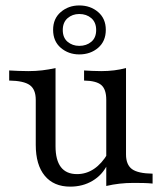

<svg xmlns="http://www.w3.org/2000/svg" viewBox="-20 -674 603 705"><path d="M237.9 11.3Q177.4 11.3 144.4 -28.6Q111.3 -68.5 111.3 -141.9V-307.3Q111.3 -346 89.1 -361.7Q66.9 -377.4 13.7 -378.2V-415.3Q28.2 -414.5 46.4 -413.7Q64.5 -412.9 83.9 -412.9Q110.5 -412.9 134.7 -415.7Q158.9 -418.5 183.9 -424.2V-137.1Q183.9 -86.3 203.6 -60.5Q223.4 -34.7 262.9 -34.7Q296.8 -34.7 325.4 -54Q354 -73.4 375.8 -110.5L374.2 -69.4Q355.6 -31.5 319.8 -10.1Q283.9 11.3 237.9 11.3ZM370.2 8.9V-307.3Q370.2 -346 352 -361.7Q333.9 -377.4 288.7 -378.2V-415.3Q302.4 -414.5 318.5 -413.7Q334.7 -412.9 351.6 -412.9Q376.6 -412.9 399.2 -415.7Q421.8 -418.5 442.7 -424.2V-107.3Q442.7 -69.4 464.5 -53.2Q486.3 -37.1 540.3 -36.3V0Q525 -1.6 506.9 -2Q488.7 -2.4 471 -2.4Q443.5 -2.4 419 0.4Q394.4 3.2 370.2 8.9ZM271 -474.2Q231.5 -474.2 203.2 -498.4Q175 -522.6 175 -564.5Q175 -605.6 203.2 -629.8Q231.5 -654 271 -654Q312.1 -654 340.3 -629.8Q368.5 -605.6 368.5 -564.5Q368.5 -522.6 340.3 -498.4Q312.1 -474.2 271 -474.2ZM271 -505.6Q297.6 -505.6 315.3 -520.6Q333.1 -535.5 333.1 -563.7Q333.1 -591.9 315.3 -607.3Q297.6 -622.6 271 -622.6Q246 -622.6 228.2 -607.3Q210.5 -591.9 210.5 -563.7Q210.5 -535.5 228.2 -520.6Q246 -505.6 271 -505.6Z"/></svg>

Font: Playfair 9pt Light
Style: Regular
Weight: 300
Designer: Claus Eggers Sørensen
Foundry: Claus Eggers Sørensen
Version: Version 2.001;gftools[0.9.30]